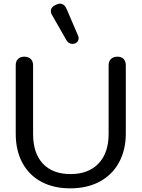

<svg xmlns="http://www.w3.org/2000/svg" viewBox="-20 -1020 775 1050"><path d="M66 -290V-663Q66 -685 78.5 -697.5Q91 -710 113 -710Q135 -710 148 -697.5Q161 -685 161 -663V-287Q161 -182 214.5 -125Q268 -68 366 -68Q464 -68 519 -126Q574 -184 574 -287V-663Q574 -685 587 -697.5Q600 -710 622 -710Q644 -710 656 -697.5Q668 -685 668 -663V-290Q668 -200 631 -132Q594 -64 525.5 -27Q457 10 364 10Q273 10 206 -26Q139 -62 102.5 -129.5Q66 -197 66 -290ZM376 -780Q366 -780 357.5 -785Q349 -790 344 -799L265 -937Q258 -948 258 -959Q258 -981 284 -993Q297 -1000 308 -1000Q333 -1000 346 -967L407 -825Q410 -818 410 -811Q410 -792 392 -783Q385 -780 376 -780Z"/></svg>

Font: Kodchasan Medium
Style: Regular
Weight: 500
Designer: Katatrad Aksorn Co.,Ltd.
Foundry: Cadson Demak Co.,Ltd.
Version: Version 1.000; ttfautohint (v1.6)